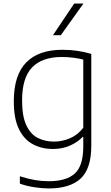

<svg xmlns="http://www.w3.org/2000/svg" viewBox="-20 -828 622 1078"><path d="M253.5 230Q217 230 172.5 223.2Q128 216.5 91.5 203V161.5Q136 176 175.8 182.8Q215.5 189.5 253.5 189.5Q352.5 189.5 400 146.2Q447.5 103 447.5 -4.5V-59.5H444.5Q415.5 -29.5 373 -10.5Q330.5 8.5 276.5 8.5Q215.5 8.5 165.8 -17.5Q116 -43.5 86.8 -102.2Q57.5 -161 57.5 -259.5Q57.5 -406 127 -477.2Q196.5 -548.5 330.5 -548.5Q414.5 -548.5 492.5 -525.5V-9.5Q492.5 119.5 432.5 174.8Q372.5 230 253.5 230ZM283 -33Q328.5 -33 372.5 -51.5Q416.5 -70 447.5 -111V-493.5Q424.5 -499.5 393.2 -503.8Q362 -508 326.5 -508Q217 -508 160.5 -449.8Q104 -391.5 104 -264Q104 -176 127.5 -125.5Q151 -75 191.5 -54Q232 -33 283 -33ZM277.5 -630.5 396.5 -808H448.5L321.5 -630.5Z"/></svg>

Font: Encode Sans Semi Expanded ExtraLight
Style: Regular
Weight: 200
Width: 6
Designer: Multiple Designers
Foundry: Impallari Type
Version: Version 3.000; ttfautohint (v1.8.3) -l 8 -r 50 -G 200 -x 14 